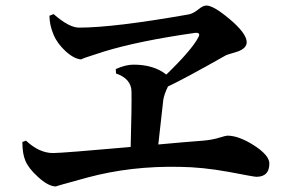

<svg xmlns="http://www.w3.org/2000/svg" viewBox="-20 -710 1040 695"><path d="M174 -659Q230 -610 266 -610Q392 -610 664 -658Q679 -661 698 -676Q715 -690 727 -690Q753 -690 811 -641Q873 -589 873 -557Q873 -536 842 -524Q834 -521 816 -516Q802 -512 798 -510Q648 -425 588 -397Q574 -368 571 -348L553 -187Q650 -196 717 -201Q750 -204 775 -212Q798 -219 803 -219Q844 -219 899 -184Q955 -148 955 -118Q955 -70 908 -70Q900 -70 807 -88Q713 -105 632 -106Q454 -110 295 -67Q177 -35 183 -35Q155 -35 117 -70Q83 -101 72 -128Q61 -153 61 -196L74 -201Q122 -156 172 -156Q205 -156 453 -178Q457 -324 456 -379Q455 -425 400 -444L399 -460Q435 -476 463 -476Q537 -476 582 -440Q674 -529 698 -575Q708 -593 686 -591Q482 -562 355 -523Q266 -495 276 -495Q250 -495 217 -525Q187 -553 174 -584Q159 -620 159 -653Z"/></svg>

Font: Source Han Serif JP
Style: Bold
Weight: 700
Designer: Ryoko NISHIZUKA  (kana & ideographs); Frank Grießhammer (Latin, Greek & Cyrillic); Wenlong ZHANG  (bopomofo); Sandoll Co
Foundry: Adobe Systems Incorporated
Version: Version 1.000;PS 1;hotconv 16.6.53;makeotf.lib2.5.65590